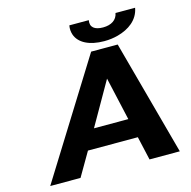

<svg xmlns="http://www.w3.org/2000/svg" viewBox="-125 -1021 1142 1145"><g transform="rotate(-15 445.5 -448.0)"><path d="M625 -146 658 0H845L652 -711H488L45 0H232L317 -146ZM386 -265 538 -531 598 -265ZM595 -832C543 -832 515 -853 523 -896H403C399 -875 401 -856 407 -838C426 -784 488 -751 581 -751C611 -751 640 -755 666 -762C736 -781 796 -823 809 -896H688C681 -855 646 -832 595 -832Z"/></g></svg>

Font: Asimov
Style: XWidIt
Weight: 500
Designer: Google
Version: Version 2.000980; 2014